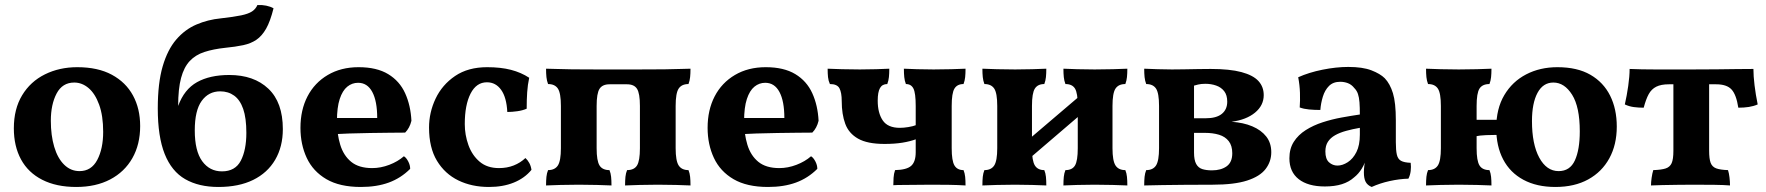

<svg xmlns="http://www.w3.org/2000/svg" viewBox="-20 -734 7017 763"><path d="M283 9Q204 9 148 -19.5Q92 -48 63.5 -100.5Q35 -153 35 -224Q35 -301 68 -355.5Q101 -410 158.5 -438.5Q216 -467 287 -467Q369 -467 424.5 -437Q480 -407 508.5 -354.5Q537 -302 537 -233Q537 -160 506 -105.5Q475 -51 418 -21Q361 9 283 9ZM296 -54Q343 -54 366.5 -98.5Q390 -143 390 -210Q390 -274 374 -318Q358 -362 332 -384Q306 -406 275 -406Q228 -406 205 -362.5Q182 -319 182 -254Q182 -196 195.5 -150.5Q209 -105 235 -79.5Q261 -54 296 -54Z M848 9Q770 9 716 -22Q662 -53 634.5 -122Q607 -191 607 -303Q607 -404 626.5 -470.5Q646 -537 680.5 -577Q715 -617 760.5 -636.5Q806 -656 857 -661Q910 -667 938.5 -673Q967 -679 981.5 -688.5Q996 -698 1003 -714Q1021 -715 1038 -711.5Q1055 -708 1067 -701Q1054 -649 1037.5 -620Q1021 -591 999 -576Q977 -561 946.5 -554.5Q916 -548 875 -544Q828 -539 792.5 -527.5Q757 -516 734 -491.5Q711 -467 699.5 -424Q688 -381 688 -313Q712 -379 763 -407.5Q814 -436 891 -436Q989 -436 1046.5 -381.5Q1104 -327 1104 -221Q1104 -151 1073.5 -99Q1043 -47 986 -19Q929 9 848 9ZM862 -53Q915 -53 937 -95.5Q959 -138 959 -206Q959 -265 946.5 -301Q934 -337 910.5 -354Q887 -371 855 -371Q809 -371 781.5 -333Q754 -295 754 -216Q754 -134 783.5 -93.5Q813 -53 862 -53Z M1414 9Q1330 9 1277 -22Q1224 -53 1199 -106.5Q1174 -160 1174 -226Q1174 -297 1202 -351Q1230 -405 1282.5 -436Q1335 -467 1405 -467Q1477 -467 1522.5 -439.5Q1568 -412 1590 -363.5Q1612 -315 1615 -254Q1608 -225 1590 -207Q1565 -207 1529 -206.5Q1493 -206 1451.5 -205.5Q1410 -205 1367.5 -203.5Q1325 -202 1287 -199V-265H1479Q1479 -332 1459.5 -368.5Q1440 -405 1403 -405Q1379 -405 1360 -389.5Q1341 -374 1330 -340.5Q1319 -307 1319 -253Q1319 -202 1332 -159Q1345 -116 1375.5 -91Q1406 -66 1459 -66Q1493 -66 1527 -79Q1561 -92 1585 -113Q1594 -108 1602 -93Q1610 -78 1610 -63Q1573 -26 1525 -8.5Q1477 9 1414 9Z M2092 -59Q2065 -26 2022 -8.5Q1979 9 1923 9Q1855 9 1801.5 -17Q1748 -43 1716.5 -95Q1685 -147 1685 -227Q1685 -287 1711 -342Q1737 -397 1788.5 -432Q1840 -467 1916 -467Q1970 -467 2010.5 -456.5Q2051 -446 2083 -425Q2077 -397 2075 -367.5Q2073 -338 2073 -302Q2057 -295 2036 -292Q2015 -289 1996 -289Q1993 -347 1971.5 -377Q1950 -407 1915 -407Q1873 -407 1850 -362Q1827 -317 1827 -241Q1827 -198 1841.5 -157.5Q1856 -117 1886 -91.5Q1916 -66 1963 -66Q1995 -66 2021.5 -76.5Q2048 -87 2068 -106Q2077 -98 2083.5 -86Q2090 -74 2092 -59Z M2150 3Q2150 -17 2151.5 -31.5Q2153 -46 2158 -58Q2185 -58 2197 -76.5Q2209 -95 2209 -145V-313Q2209 -364 2197 -382Q2185 -400 2158 -400Q2153 -413 2151.5 -427.5Q2150 -442 2150 -461Q2165 -461 2189 -460Q2213 -459 2253 -458.5Q2293 -458 2354 -458H2515Q2580 -458 2620.5 -458.5Q2661 -459 2685.5 -460Q2710 -461 2724 -461Q2724 -442 2722.5 -427.5Q2721 -413 2716 -400Q2689 -400 2677 -382Q2665 -364 2665 -313V-145Q2665 -95 2677 -76.5Q2689 -58 2716 -58Q2721 -46 2722.5 -31.5Q2724 -17 2724 3Q2702 2 2667 1Q2632 0 2594 0Q2557 0 2522 1Q2487 2 2464 3Q2464 -17 2465.5 -31.5Q2467 -46 2472 -58Q2500 -58 2511.5 -76.5Q2523 -95 2523 -145V-313Q2523 -363 2511.5 -381Q2500 -399 2472 -399H2402Q2374 -399 2362.5 -381Q2351 -363 2351 -313V-145Q2351 -95 2362.5 -76.5Q2374 -58 2402 -58Q2407 -46 2408.5 -31.5Q2410 -17 2410 3Q2388 2 2352.5 1Q2317 0 2280 0Q2243 0 2207.5 1Q2172 2 2150 3Z M3032 9Q2948 9 2895 -22Q2842 -53 2817 -106.5Q2792 -160 2792 -226Q2792 -297 2820 -351Q2848 -405 2900.5 -436Q2953 -467 3023 -467Q3095 -467 3140.5 -439.5Q3186 -412 3208 -363.5Q3230 -315 3233 -254Q3226 -225 3208 -207Q3183 -207 3147 -206.5Q3111 -206 3069.5 -205.5Q3028 -205 2985.5 -203.5Q2943 -202 2905 -199V-265H3097Q3097 -332 3077.5 -368.5Q3058 -405 3021 -405Q2997 -405 2978 -389.5Q2959 -374 2948 -340.5Q2937 -307 2937 -253Q2937 -202 2950 -159Q2963 -116 2993.5 -91Q3024 -66 3077 -66Q3111 -66 3145 -79Q3179 -92 3203 -113Q3212 -108 3220 -93Q3228 -78 3228 -63Q3191 -26 3143 -8.5Q3095 9 3032 9Z M3817 3Q3786 1 3751 0.5Q3716 0 3681 0Q3655 0 3625.5 0.5Q3596 1 3570 1Q3544 1 3530 2Q3530 -11 3531 -27.5Q3532 -44 3537 -58Q3583 -59 3601 -75Q3619 -91 3619 -129V-313Q3619 -364 3610 -382Q3601 -400 3580 -400Q3575 -413 3573.5 -427.5Q3572 -442 3572 -461Q3592 -460 3624 -459Q3656 -458 3690 -458Q3726 -458 3761 -459Q3796 -460 3817 -461Q3817 -442 3815.5 -427.5Q3814 -413 3809 -400Q3784 -400 3773 -382Q3762 -364 3762 -313V-145Q3762 -95 3773 -76.5Q3784 -58 3809 -58Q3814 -46 3815.5 -31.5Q3817 -17 3817 3ZM3495 -162Q3427 -162 3390 -183Q3353 -204 3339 -242Q3325 -280 3325 -332Q3325 -366 3316 -383Q3307 -400 3278 -400Q3272 -413 3270.5 -427.5Q3269 -442 3269 -461Q3291 -460 3325.5 -459Q3360 -458 3397 -458Q3430 -458 3462.5 -459Q3495 -460 3514 -461Q3514 -442 3512.5 -427.5Q3511 -413 3506 -400Q3486 -400 3477 -384Q3468 -368 3468 -334Q3468 -285 3488 -255.5Q3508 -226 3556 -226Q3571 -226 3589.5 -229Q3608 -232 3621 -237V-181Q3597 -172 3566 -167Q3535 -162 3495 -162Z M4206 3Q4206 -17 4207.5 -31.5Q4209 -46 4214 -58Q4241 -58 4252 -76.5Q4263 -95 4263 -145V-313Q4263 -364 4252 -382Q4241 -400 4214 -400Q4209 -413 4207.5 -427.5Q4206 -442 4206 -461Q4228 -460 4261 -459Q4294 -458 4330 -458Q4367 -458 4402.5 -459Q4438 -460 4460 -461Q4460 -442 4458.5 -427.5Q4457 -413 4452 -400Q4425 -400 4413 -382Q4401 -364 4401 -313V-145Q4401 -95 4413 -76.5Q4425 -58 4452 -58Q4457 -46 4458.5 -31.5Q4460 -17 4460 3Q4438 2 4402.5 1Q4367 0 4330 0Q4294 0 4261 1Q4228 2 4206 3ZM3884 3Q3884 -17 3885.5 -31.5Q3887 -46 3892 -58Q3919 -58 3931 -76.5Q3943 -95 3943 -145V-313Q3943 -364 3931 -382Q3919 -400 3892 -400Q3887 -413 3885.5 -427.5Q3884 -442 3884 -461Q3906 -460 3941.5 -459Q3977 -458 4014 -458Q4049 -458 4082.5 -459Q4116 -460 4138 -461Q4138 -442 4136.5 -427.5Q4135 -413 4130 -400Q4104 -400 4092.5 -382Q4081 -364 4081 -313V-145Q4081 -95 4092.5 -76.5Q4104 -58 4130 -58Q4135 -46 4136.5 -31.5Q4138 -17 4138 3Q4116 2 4082.5 1Q4049 0 4014 0Q3977 0 3941.5 1Q3906 2 3884 3ZM4053 -89V-167L4290 -369V-292Z M4527 3Q4527 -17 4528.5 -31.5Q4530 -46 4535 -58Q4562 -58 4574 -76.5Q4586 -95 4586 -145V-313Q4586 -364 4574 -382Q4562 -400 4535 -400Q4530 -413 4528.5 -427.5Q4527 -442 4527 -461Q4549 -460 4580.5 -459Q4612 -458 4637 -458Q4657 -458 4684.5 -458.5Q4712 -459 4741 -459.5Q4770 -460 4791 -460Q4867 -460 4913.5 -447.5Q4960 -435 4981 -412Q5002 -389 5002 -356Q5002 -315 4967.5 -286.5Q4933 -258 4874 -250Q4921 -247 4956.5 -232Q4992 -217 5012 -191.5Q5032 -166 5032 -129Q5032 -92 5009.5 -62.5Q4987 -33 4936 -16.5Q4885 0 4799 0Q4735 0 4686 0.5Q4637 1 4599 1.5Q4561 2 4527 3ZM4796 -57Q4832 -57 4854.5 -73Q4877 -89 4877 -125Q4877 -155 4863 -173Q4849 -191 4824.5 -198.5Q4800 -206 4768 -206H4702V-264H4771Q4814 -264 4835.5 -281.5Q4857 -299 4857 -330Q4857 -356 4845 -371.5Q4833 -387 4813 -394Q4793 -401 4770 -401Q4753 -401 4741 -398Q4729 -395 4711 -390L4725 -432V-128Q4725 -98 4733.5 -82.5Q4742 -67 4758 -62Q4774 -57 4796 -57Z M5431 9Q5414 2 5407 -11.5Q5400 -25 5400 -49Q5400 -61 5402 -77.5Q5404 -94 5409 -109L5412 -112Q5405 -86 5392 -64.5Q5379 -43 5361 -29Q5341 -11 5312.5 -2Q5284 7 5245 7Q5178 7 5141 -22Q5104 -51 5104 -105Q5104 -143 5121.5 -170.5Q5139 -198 5169 -217Q5199 -236 5236 -248Q5273 -260 5311.5 -267Q5350 -274 5384 -279Q5384 -308 5382.5 -327.5Q5381 -347 5376.5 -360.5Q5372 -374 5362 -384Q5351 -398 5336.5 -403.5Q5322 -409 5306 -409Q5278 -409 5261.5 -392.5Q5245 -376 5237 -350Q5229 -324 5227 -297Q5203 -297 5182 -299Q5161 -301 5145 -307Q5147 -334 5146 -365Q5145 -396 5139 -427Q5181 -446 5235.5 -457Q5290 -468 5338 -468Q5395 -468 5430 -454.5Q5465 -441 5483 -423Q5504 -401 5515.5 -363.5Q5527 -326 5527 -256V-169Q5527 -137 5531 -119.5Q5535 -102 5547.5 -95Q5560 -88 5586 -87Q5588 -71 5586 -54.5Q5584 -38 5577 -24Q5541 -23 5502.5 -14.5Q5464 -6 5431 9ZM5295 -76Q5315 -76 5336 -89.5Q5357 -103 5370.5 -130Q5384 -157 5384 -199V-226Q5355 -221 5329.5 -214Q5304 -207 5285.5 -196.5Q5267 -186 5257 -170.5Q5247 -155 5247 -132Q5247 -102 5261.5 -89Q5276 -76 5295 -76Z M6161 9Q6087 9 6034 -19.5Q5981 -48 5953.5 -100.5Q5926 -153 5926 -225Q5926 -302 5958 -356Q5990 -410 6045 -438.5Q6100 -467 6169 -467Q6248 -467 6300 -437Q6352 -407 6378.5 -354Q6405 -301 6405 -231Q6405 -159 6375.5 -105Q6346 -51 6291.5 -21Q6237 9 6161 9ZM5647 3Q5647 -17 5648.5 -31.5Q5650 -46 5655 -58Q5682 -58 5694 -76.5Q5706 -95 5706 -145V-313Q5706 -364 5694 -382Q5682 -400 5655 -400Q5650 -413 5648.5 -427.5Q5647 -442 5647 -461Q5669 -460 5704.5 -459Q5740 -458 5777 -458Q5814 -458 5849.5 -459Q5885 -460 5907 -461Q5907 -442 5905.5 -427.5Q5904 -413 5899 -400Q5871 -400 5859.5 -382Q5848 -364 5848 -313V-145Q5848 -95 5859.5 -76.5Q5871 -58 5899 -58Q5904 -46 5905.5 -31.5Q5907 -17 5907 3Q5885 2 5849.5 1Q5814 0 5777 0Q5740 0 5704.5 1Q5669 2 5647 3ZM5842 -192V-258H5932V-198Q5912 -198 5886 -197Q5860 -196 5842 -192ZM6174 -54Q6219 -54 6238.5 -96.5Q6258 -139 6258 -212Q6258 -309 6227.5 -357.5Q6197 -406 6153 -406Q6112 -406 6090 -365Q6068 -324 6068 -253Q6068 -161 6097 -107.5Q6126 -54 6174 -54Z M6541 3Q6541 -10 6543.5 -27.5Q6546 -45 6550 -58Q6582 -59 6599 -64.5Q6616 -70 6623 -85.5Q6630 -101 6630 -135V-419H6772V-135Q6772 -103 6778 -87Q6784 -71 6800 -65Q6816 -59 6847 -58Q6851 -46 6853 -28.5Q6855 -11 6855 3Q6832 1 6793.5 0.5Q6755 0 6709 0Q6679 0 6646.5 0.5Q6614 1 6586 1.5Q6558 2 6541 3ZM6512 -306Q6491 -306 6472.5 -308.5Q6454 -311 6437 -319Q6445 -354 6450.5 -392.5Q6456 -431 6456 -460Q6480 -459 6505 -458.5Q6530 -458 6558.5 -458Q6587 -458 6622.5 -458Q6658 -458 6704 -458Q6759 -458 6802 -458.5Q6845 -459 6881 -459.5Q6917 -460 6948 -460Q6948 -432 6952.5 -395Q6957 -358 6965 -319Q6949 -312 6930 -309Q6911 -306 6888 -306Q6880 -358 6861 -378.5Q6842 -399 6800 -399H6612Q6581 -399 6562 -389.5Q6543 -380 6532 -360Q6521 -340 6512 -306Z"/></svg>

Font: Vollkorn
Style: Bold
Weight: 700
Designer: Friedrich Althausen
Foundry: Friedrich Althausen
Version: Version 5.000